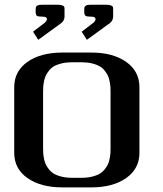

<svg xmlns="http://www.w3.org/2000/svg" viewBox="-20 -811 707 831"><path d="M469.7 -770V-738.8Q469.2 -722.2 456.1 -711.4L356 -638.7L333.5 -673.8L384.8 -712.9Q393.6 -721.7 393.6 -728Q393.6 -738.8 376 -738.8Q355 -738.8 349.9 -742.9Q344.7 -747.1 344.7 -759.3V-770Q344.7 -775.4 345.2 -777.8Q345.7 -780.3 348.4 -783.9Q351.1 -787.6 357.9 -789.1Q364.7 -790.5 376 -790.5H438.5Q453.1 -790.5 460.2 -787.6Q467.3 -784.7 468.5 -781.2Q469.7 -777.8 469.7 -770ZM259.3 -770V-738.8Q258.8 -722.2 245.6 -711.4L145.5 -638.7L123 -673.8L174.3 -712.9Q183.1 -721.7 183.1 -728Q183.1 -738.8 165.5 -738.8Q144.5 -738.8 139.4 -742.9Q134.3 -747.1 134.3 -759.3V-770Q134.3 -775.4 134.8 -777.8Q135.3 -780.3 137.9 -783.9Q140.6 -787.6 147.5 -789.1Q154.3 -790.5 165.5 -790.5H228Q242.7 -790.5 249.8 -787.6Q256.8 -784.7 258.1 -781.2Q259.3 -777.8 259.3 -770ZM250 0Q156.2 0 98.9 -40.3Q41.5 -80.6 41.5 -149.9V-433.1Q41.5 -502.9 98.9 -543.2Q156.2 -583.5 250 -583.5H375Q468.8 -583.5 526.1 -543.2Q583.5 -502.9 583.5 -433.1V-149.9Q583.5 -80.6 526.1 -40.3Q468.8 0 375 0ZM333.5 -41.5Q358.4 -41.5 378.4 -46.4Q398.4 -51.3 411.1 -58.8Q423.8 -66.4 433.1 -78.1Q442.4 -89.8 447.3 -100.3Q452.1 -110.8 454.8 -125.5Q457.5 -140.1 458 -149.9Q458.5 -159.7 458.5 -172.9V-410.6Q458.5 -423.8 458 -433.3Q457.5 -442.9 454.8 -457.5Q452.1 -472.2 447.3 -482.7Q442.4 -493.2 433.1 -505.1Q423.8 -517.1 411.1 -524.4Q398.4 -531.7 378.4 -536.6Q358.4 -541.5 333.5 -541.5H291.5Q266.6 -541.5 246.6 -536.6Q226.6 -531.7 213.9 -524.4Q201.2 -517.1 191.9 -505.1Q182.6 -493.2 177.7 -482.7Q172.9 -472.2 170.2 -457.5Q167.5 -442.9 167 -433.3Q166.5 -423.8 166.5 -410.6V-172.9Q166.5 -159.7 167 -149.9Q167.5 -140.1 170.2 -125.5Q172.9 -110.8 177.7 -100.3Q182.6 -89.8 191.9 -78.1Q201.2 -66.4 213.9 -58.8Q226.6 -51.3 246.6 -46.4Q266.6 -41.5 291.5 -41.5Z"/></svg>

Font: Gputeks
Style: Bold
Weight: 600
Width: 8
Version: Version 0.9